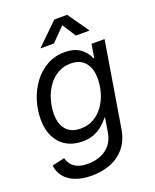

<svg xmlns="http://www.w3.org/2000/svg" viewBox="-171 -839 929 1149"><g transform="rotate(-20 293.0 -264.5)"><path d="M212.4 212.9Q152.3 212.9 108.4 195.8Q64.5 178.7 39.6 147.7Q14.6 116.7 10.7 75.7L90.3 57.6Q95.7 79.6 109.6 97.9Q123.5 116.2 149.2 127.2Q174.8 138.2 214.4 138.2Q283.2 138.2 331.1 102.8Q378.9 67.4 389.2 1L403.8 -87.9L399.9 -86.9Q381.3 -63.5 357.4 -43.2Q333.5 -22.9 302.2 -10.7Q271 1.5 230 1.5Q171.4 1.5 128.2 -23.7Q85 -48.8 61.3 -95.7Q37.6 -142.6 37.6 -207Q37.6 -268.6 56.2 -327.1Q74.7 -385.7 110.1 -433.3Q145.5 -481 195.8 -509.3Q246.1 -537.6 309.1 -537.6Q341.8 -537.6 366.7 -530Q391.6 -522.5 409.7 -509Q427.7 -495.6 440.2 -479Q452.6 -462.4 460 -444.3L464.8 -445.3L478.5 -529.3H561.5L472.7 9.3Q460.4 83 422.1 127.7Q383.8 172.4 329.1 192.6Q274.4 212.9 212.4 212.9ZM245.1 -74.7Q293.5 -74.7 330.1 -96.2Q366.7 -117.7 391.8 -153.6Q417 -189.5 429.7 -233.4Q442.4 -277.3 442.4 -322.8Q442.4 -386.7 411.1 -424.1Q379.9 -461.4 319.8 -461.4Q272.9 -461.4 236.3 -439.7Q199.7 -418 174.3 -381.6Q148.9 -345.2 136 -300.5Q123 -255.9 123 -209.5Q123 -145 154.8 -109.9Q186.5 -74.7 245.1 -74.7ZM267.6 -607.9H183.1L183.6 -610.4L318.8 -742.2H400.9L493.2 -610.4L492.7 -607.9H407.2L352.1 -693.8Z"/></g></svg>

Font: Inter 24pt
Style: Italic
Weight: 400
Italic angle: -9.3988°
Designer: Rasmus Andersson
Foundry: rsms
Version: Version 4.001;git-66647c0bb